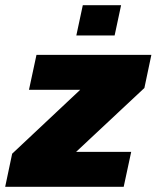

<svg xmlns="http://www.w3.org/2000/svg" viewBox="-36 -722 605 742"><path d="M-16 0 11 -128 274 -375H76L105 -510H549L522 -382L258 -135H471L442 0ZM259 -585 284 -702H432L407 -585Z"/></svg>

Font: Saira ExtraBold
Style: Italic
Weight: 800
Italic angle: -12°
Designer: Hector Gatti with collaboration of the Omnibus-Type team
Foundry: Omnibus-Type
Version: Version 1.100; ttfautohint (v1.8.3)